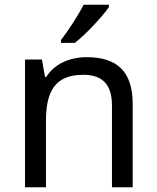

<svg xmlns="http://www.w3.org/2000/svg" viewBox="-20 -786 658 806"><path d="M236 -606H294C341 -642 412 -719 437 -756V-766H331C308 -721 265 -655 236 -618ZM343 -546C275 -546 209 -519 174 -463H169L156 -536H85V0H173V-278C173 -403 211 -472 330 -472C412 -472 450 -429 450 -343V0H537V-349C537 -487 471 -546 343 -546Z"/></svg>

Font: Noto Sans Osage
Style: Regular
Weight: 400
Designer: Monotype Design Team
Foundry: Monotype Imaging Inc.
Version: Version 2.002